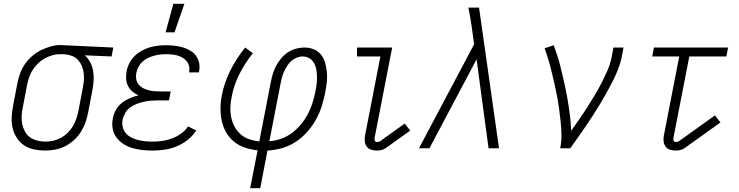

<svg xmlns="http://www.w3.org/2000/svg" viewBox="-20 -780 3890 1010"><path d="M218 12Q188 12 159 6Q130 0 107 -15.5Q84 -31 68.5 -54.5Q53 -78 46.5 -106Q40 -134 41.5 -164Q43 -194 49 -225L72 -345Q77 -370 86.5 -395.5Q96 -421 112 -444Q128 -467 149.5 -485.5Q171 -504 195.5 -516Q220 -528 246 -535.5Q272 -543 298 -543Q303 -543 307.5 -542.5Q312 -542 317 -542L576 -530L567 -483L426 -489Q443 -474 454.5 -452.5Q466 -431 470 -407Q474 -383 472.5 -357Q471 -331 466 -305L443 -185Q438 -160 429 -134.5Q420 -109 405 -85.5Q390 -62 368.5 -42.5Q347 -23 322 -10.5Q297 2 270.5 7Q244 12 218 12ZM219 -35Q239 -35 259.5 -39.5Q280 -44 299.5 -54.5Q319 -65 335.5 -81Q352 -97 363 -115.5Q374 -134 381 -154Q388 -174 392 -194L415 -314Q419 -335 421 -355Q423 -375 420.5 -394.5Q418 -414 411 -431.5Q404 -449 392 -463Q380 -477 362 -484.5Q344 -492 325 -494L308 -495H294Q275 -495 254.5 -489Q234 -483 215 -472.5Q196 -462 180 -446.5Q164 -431 152.5 -413Q141 -395 134 -375Q127 -355 123 -336L100 -216Q95 -193 94 -170.5Q93 -148 97 -127.5Q101 -107 111 -88.5Q121 -70 137.5 -58Q154 -46 175.5 -40.5Q197 -35 219 -35Z M782 12Q754 12 727.5 9Q701 6 675.5 -1.5Q650 -9 628.5 -23Q607 -37 592 -57.5Q577 -78 572.5 -104.5Q568 -131 574 -158Q578 -181 590 -202.5Q602 -224 621.5 -239Q641 -254 663.5 -263.5Q686 -273 709 -279Q691 -286 676.5 -298.5Q662 -311 653.5 -327.5Q645 -344 643.5 -364.5Q642 -385 646 -405Q650 -427 660.5 -447.5Q671 -468 687.5 -484.5Q704 -501 724.5 -512.5Q745 -524 766.5 -530.5Q788 -537 810 -539.5Q832 -542 853 -542Q876 -542 898 -539.5Q920 -537 941 -531Q962 -525 980.5 -514Q999 -503 1011 -486.5Q1023 -470 1027.5 -448.5Q1032 -427 1027 -404L1026 -399H974L975 -402Q978 -418 974.5 -432.5Q971 -447 962 -458Q953 -469 940.5 -476.5Q928 -484 913.5 -488Q899 -492 884 -493.5Q869 -495 854 -495Q838 -495 821.5 -493Q805 -491 789 -486.5Q773 -482 757.5 -474.5Q742 -467 729 -455Q716 -443 708 -427.5Q700 -412 697 -396Q694 -380 696.5 -364.5Q699 -349 707.5 -337.5Q716 -326 729 -318.5Q742 -311 757.5 -306.5Q773 -302 788.5 -300.5Q804 -299 820 -299H878L869 -252H811Q793 -252 774.5 -250.5Q756 -249 737.5 -245Q719 -241 700.5 -234Q682 -227 665.5 -215.5Q649 -204 639 -186.5Q629 -169 625 -151Q621 -131 625.5 -112.5Q630 -94 641.5 -80Q653 -66 669.5 -57.5Q686 -49 704.5 -44Q723 -39 742.5 -37Q762 -35 782 -35Q807 -35 832.5 -38.5Q858 -42 883 -51Q908 -60 931.5 -76.5Q955 -93 969 -115L1012 -94Q994 -65 966.5 -43.5Q939 -22 908 -9.5Q877 3 845 7.5Q813 12 782 12ZM851 -610 892 -760H950L898 -610Z M1296 210 1335 11Q1300 7 1268.5 -3.5Q1237 -14 1212 -34Q1187 -54 1170.5 -82Q1154 -110 1147 -142.5Q1140 -175 1140 -209.5Q1140 -244 1147 -279Q1160 -346 1192 -410Q1224 -474 1270 -530L1310 -500Q1269 -449 1239.5 -390.5Q1210 -332 1199 -272Q1193 -244 1192 -216Q1191 -188 1196.5 -162Q1202 -136 1214.5 -113Q1227 -90 1246.5 -73Q1266 -56 1291 -47.5Q1316 -39 1344 -36L1405 -350Q1409 -371 1415.5 -392.5Q1422 -414 1433 -434.5Q1444 -455 1459.5 -473.5Q1475 -492 1495 -505Q1515 -518 1537.5 -524Q1560 -530 1581 -530Q1608 -530 1631 -520.5Q1654 -511 1669 -492Q1684 -473 1690.5 -449Q1697 -425 1699.5 -399.5Q1702 -374 1699 -347.5Q1696 -321 1691 -295Q1684 -258 1672.5 -221.5Q1661 -185 1641.5 -150Q1622 -115 1594.5 -84.5Q1567 -54 1533.5 -32.5Q1500 -11 1462.5 -0.5Q1425 10 1387 12L1349 210ZM1397 -37Q1427 -39 1458.5 -50Q1490 -61 1516.5 -81Q1543 -101 1564.5 -127.5Q1586 -154 1601 -183Q1616 -212 1625 -242.5Q1634 -273 1640 -303Q1644 -323 1646 -342Q1648 -361 1647.5 -380Q1647 -399 1643.5 -417Q1640 -435 1631 -450Q1622 -465 1606.5 -474Q1591 -483 1572 -483Q1556 -483 1540 -476.5Q1524 -470 1511.5 -458.5Q1499 -447 1490 -432.5Q1481 -418 1474 -403Q1467 -388 1463 -372Q1459 -356 1456 -341Z M1962 12Q1947 12 1932.5 7.5Q1918 3 1909.5 -8.5Q1901 -20 1899 -35.5Q1897 -51 1900 -66L1981 -483H1858V-530H2043L1951 -57Q1949 -49 1951.5 -41Q1954 -33 1962 -33Q1966 -33 1971 -34Q1976 -35 1979 -37L2109 -130L2138 -93L2008 0Q1997 7 1985.5 9.5Q1974 12 1962 12Z M2184 0 2474 -547 2461 -642Q2457 -667 2453 -691.5Q2449 -716 2444 -740H2500L2605 0H2550L2487 -468L2239 0Z M2927 0Q2934 -35 2933.5 -69.5Q2933 -104 2929.5 -137.5Q2926 -171 2921.5 -204.5Q2917 -238 2911 -270.5Q2905 -303 2897.5 -335.5Q2890 -368 2882.5 -400Q2875 -432 2865.5 -463.5Q2856 -495 2845 -526L2893 -542Q2913 -489 2927 -434Q2941 -379 2953 -322.5Q2965 -266 2973.5 -208.5Q2982 -151 2985 -92Q3006 -123 3027.5 -153.5Q3049 -184 3069 -215.5Q3089 -247 3108 -278.5Q3127 -310 3144 -343Q3161 -376 3175.5 -409.5Q3190 -443 3197 -477L3207 -530H3260L3250 -477Q3243 -445 3230.5 -413.5Q3218 -382 3202.5 -351.5Q3187 -321 3170 -290.5Q3153 -260 3135 -230.5Q3117 -201 3098.5 -172Q3080 -143 3060 -114Q3040 -85 3020 -56.5Q3000 -28 2980 0Z M3534 12Q3519 12 3504.5 7.5Q3490 3 3481.5 -8.5Q3473 -20 3471 -35.5Q3469 -51 3472 -66L3553 -483H3411L3420 -530H3810L3801 -483H3606L3523 -57Q3521 -49 3523.5 -41Q3526 -33 3535 -33Q3539 -33 3543.5 -34Q3548 -35 3551 -37L3741 -173L3770 -136L3580 0Q3569 7 3557.5 9.5Q3546 12 3534 12Z"/></svg>

Font: Lode Dark
Style: Italic
Weight: 400
Italic angle: -11°
Monospace: yes
Designer: Belleve Invis
Foundry: Belleve Invis
Version: Version 29.2.0; ttfautohint (v1.8.3)